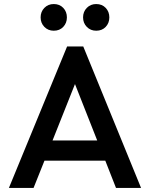

<svg xmlns="http://www.w3.org/2000/svg" viewBox="-20 -930 742 950"><path d="M24 0 312 -700H392L678 0H554L501 -135H200L146 0ZM240 -235H461L351 -514ZM246 -778Q218 -778 199.5 -797Q181 -816 181 -844Q181 -872 199.5 -891Q218 -910 246 -910Q275 -910 293 -891Q311 -872 311 -844Q311 -816 293 -797Q275 -778 246 -778ZM456 -778Q428 -778 409.5 -797Q391 -816 391 -844Q391 -872 409.5 -891Q428 -910 456 -910Q485 -910 503 -891Q521 -872 521 -844Q521 -816 503 -797Q485 -778 456 -778Z"/></svg>

Font: Outfit Medium
Style: Regular
Weight: 500
Designer: Rodrigo Fuenzalida
Foundry: fragTYPE
Version: Version 1.100; ttfautohint (v1.8.4.7-5d5b);gftools[0.9.27]